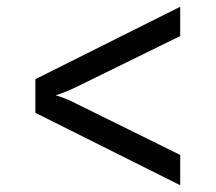

<svg xmlns="http://www.w3.org/2000/svg" viewBox="-20 -615 640 570"><path d="M515 -65 85 -280V-380L515 -595V-508L205 -356Q186 -347 169.5 -340.5Q153 -334 145 -332Q154 -330 171 -323.5Q188 -317 205 -308L515 -155Z"/></svg>

Font: JetBrainsMonoNL NF
Style: Regular
Weight: 400
Designer: Philipp Nurullin, Konstantin Bulenkov
Foundry: JetBrains
Version: Version 2.304; ttfautohint (v1.8.4.7-5d5b);Nerd Fonts 3.2.1